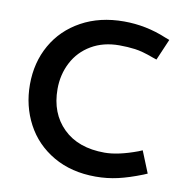

<svg xmlns="http://www.w3.org/2000/svg" viewBox="-79 -771 836 858"><g transform="rotate(10 339.0 -341.5)"><path d="M50 -343.8Q50 -246.2 93.1 -165Q136.2 -83.8 218.1 -36.2Q300 11.2 410 11.2Q462.5 11.2 511.2 0Q560 -11.2 620 -35L637.5 -42.5L597.5 -141.2L580 -133.8Q492.5 -101.2 431.2 -101.2Q311.2 -101.2 243.1 -168.1Q175 -235 175 -345Q175 -411.2 203.8 -466.2Q232.5 -521.2 286.9 -553.1Q341.2 -585 413.8 -585Q451.2 -585 485 -580.6Q518.8 -576.2 568.8 -557.5L587.5 -551.2L628.8 -647.5L608.8 -655Q516.2 -693.8 416.2 -693.8Q306.2 -693.8 223.1 -648.1Q140 -602.5 95 -523.1Q50 -443.8 50 -343.8Z"/></g></svg>

Font: Cambay
Style: Bold
Weight: 700
Designer: Pooja Saxena
Foundry: Pooja Saxena
Version: Version 1.096;PS 001.096;hotconv 1.0.70;makeotf.lib2.5.58329